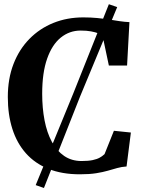

<svg xmlns="http://www.w3.org/2000/svg" viewBox="-20 -836 702 933"><path d="M153.5 63.5 335.5 -380.5 509 -815.5 549.5 -801.5 368.5 -365.5 193.5 77.5ZM368 11Q281.5 11 215.8 -15.2Q150 -41.5 106 -91Q62 -140.5 40 -209.8Q18 -279 18 -364.5Q18 -453.5 45.5 -524.8Q73 -596 122.8 -646.8Q172.5 -697.5 239.2 -724.5Q306 -751.5 385 -751.5Q421 -751.5 451.8 -748.5Q482.5 -745.5 509.5 -741.2Q536.5 -737 561 -733.2Q585.5 -729.5 609 -728.5L597.5 -517.5H509L478.5 -661.5Q472.5 -668 458.2 -673.8Q444 -679.5 422.5 -683.5Q401 -687.5 372 -687.5Q317.5 -687.5 275.2 -653.2Q233 -619 209 -550.8Q185 -482.5 185 -380.5Q185 -311 196.5 -251.2Q208 -191.5 231.8 -147.2Q255.5 -103 291.8 -78.2Q328 -53.5 376.5 -53.5Q409 -53.5 430.2 -58Q451.5 -62.5 465 -70.2Q478.5 -78 488 -87L533.5 -200.5L616 -192L595 -27Q571 -25.5 549.8 -19.5Q528.5 -13.5 504.2 -6.5Q480 0.5 447.2 5.8Q414.5 11 368 11Z"/></svg>

Font: Merriweather 20pt
Style: Bold
Weight: 700
Version: Version 2.100